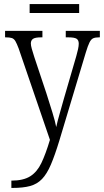

<svg xmlns="http://www.w3.org/2000/svg" viewBox="-20 -688 512 946"><path d="M36 202Q95 202 129 180.5Q163 159 184 115Q205 71 226 1L72 -449Q63 -473 56 -485Q49 -497 38.5 -500.5Q28 -504 8 -504H5V-536H189V-504H183Q153 -504 142.5 -496.5Q132 -489 132 -474Q132 -464 136.5 -448Q141 -432 149 -407L209 -227Q225 -177 238.5 -133Q252 -89 257 -62Q263 -90 273 -124.5Q283 -159 294 -199L356 -412Q361 -430 364.5 -445.5Q368 -461 368 -473Q368 -490 357.5 -497Q347 -504 316 -504H304V-536H472V-504H469Q450 -504 439.5 -499.5Q429 -495 421 -479Q413 -463 403 -430L272 6Q250 78 230.5 123.5Q211 169 187 194Q163 219 128.5 228.5Q94 238 41 238H36ZM126 -624V-668H370V-624Z"/></svg>

Font: Noto Serif Condensed Light
Style: Regular
Weight: 300
Width: 3
Designer: Monotype Design Team
Foundry: Monotype Imaging Inc.
Version: Version 2.013